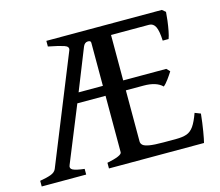

<svg xmlns="http://www.w3.org/2000/svg" viewBox="-91 -731 970 847"><g transform="rotate(-15 394.5 -307.5)"><path d="M761.7 -128.9Q757.3 -86.9 751.2 -50.5Q745.1 -14.2 741.2 0H307.1V-25.9Q375.5 -39.6 375.5 -55.7V-313.5H246.6L143.1 -59.1Q136.7 -44.9 150.6 -37.6Q164.6 -30.3 203.1 -25.9V0H0V-25.9Q31.7 -31.2 50.3 -38.1Q68.8 -44.9 75.2 -59.1L272.9 -548.3Q279.8 -564.9 256.8 -572.5Q233.9 -580.1 186 -589.4V-615.2H444.8H526.9H713.4L729 -602.1Q728 -585.4 725.1 -562.3Q722.2 -539.1 718 -517.6Q713.9 -496.1 709 -483.4H682.1Q680.2 -528.3 670.7 -547.4Q661.1 -566.4 642.1 -566.4H468.3V-358.9H665L679.2 -344.2Q670.9 -330.6 657.7 -312.5Q644.5 -294.4 634.3 -286.6Q607.4 -313.5 549.3 -313.5H468.3V-80.1Q468.3 -70.8 475.6 -63.7Q482.9 -56.6 504.6 -52.7Q526.4 -48.8 569.3 -48.8H627Q656.7 -48.8 675.5 -55.4Q694.3 -62 708 -81.5Q721.7 -101.1 735.4 -139.2ZM375.5 -555.7Q375.5 -566.4 361.1 -565.4Q346.7 -564.5 339.8 -547.4L264.6 -358.9H375.5Z"/></g></svg>

Font: Gentium Book Plus
Style: Regular
Weight: 400
Designer: Victor Gaultney, Annie Olsen, Iska Routamaa, Becca Hirsbrunner
Foundry: SIL International
Version: Version 6.101